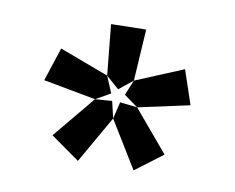

<svg xmlns="http://www.w3.org/2000/svg" viewBox="-49 -821 553 452"><g transform="rotate(10 228.0 -595.0)"><path d="M295.3 -429 226.7 -541 236.3 -581.3 277.7 -576.7 360.7 -478.3ZM162.3 -428.3 93 -477.3 176.7 -578.3 217.3 -581.3 226.7 -541ZM176.7 -578.3 51.3 -601.7 77.7 -682 195.3 -638 212 -598.3ZM226.3 -610.7 195.3 -638 183.3 -759 267 -760.7 259.3 -637.3ZM277.7 -576.7 244.3 -601 259.3 -637.3 373.3 -684.7 400.7 -603.3Z"/></g></svg>

Font: Bitter Thin
Style: Regular
Weight: 100
Designer: Sol Matas, and Bitter project Authors
Foundry: Sol Matas
Version: Version 2.002